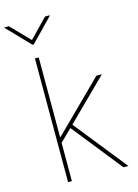

<svg xmlns="http://www.w3.org/2000/svg" viewBox="-167 -1017 784 1091"><g transform="rotate(-15 225.0 -471.5)"><path d="M109.9 -219.7V-259.3H118.7L405.3 -542.5H437.5L192.9 -300.8L189.9 -297.9ZM93.3 0V-727.5H115.7V0ZM419.4 0 179.7 -300.8 196.8 -314.9 448.2 0ZM-2.4 -942.9 104 -833 210.4 -942.9H237.8V-940.4L107.9 -806.6H100.1L-28.8 -940.4V-942.9Z"/></g></svg>

Font: Inter 16pt Thin
Style: Regular
Weight: 250
Version: Version 4.001;git-66647c0bb